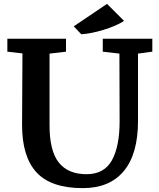

<svg xmlns="http://www.w3.org/2000/svg" viewBox="-20 -958 819 992"><path d="M18 0ZM767 -691 693 -681V-333Q693 -162 619.5 -74Q546 14 408 14Q244 14 169 -67Q94 -148 94 -312L95 -497Q96 -559 96 -682L18 -691V-758H321V-691L236 -681V-310Q236 -178 284 -118Q332 -58 427 -58Q518 -58 558 -129.5Q598 -201 598 -332L597 -681L511 -691V-758H767ZM533 -938 621 -850Q581 -824 515.5 -804Q450 -784 400 -781L361 -822Z"/></svg>

Font: Martel ExtraBold
Style: Regular
Weight: 800
Designer: Dan Reynolds
Foundry: Dan Reynolds
Version: Version 1.001; ttfautohint (v1.1) -l 5 -r 5 -G 72 -x 0 -D la